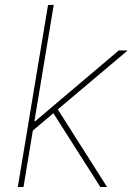

<svg xmlns="http://www.w3.org/2000/svg" viewBox="-20 -747 530 767"><path d="M51.1 0 171.9 -727.3H194.6L117.5 -262.8H120.7L454.5 -545.5H490.1L210.9 -310L407.7 0H380.7L193.2 -294.7L111.2 -225.5L73.9 0Z"/></svg>

Font: Inter UI Thin
Style: Italic
Weight: 100
Italic angle: -9.39999°
Designer: Rasmus Andersson
Foundry: rsms
Version: 3.2;8d6f07862